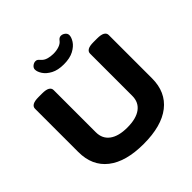

<svg xmlns="http://www.w3.org/2000/svg" viewBox="-224 -1072 1267 1267"><g transform="rotate(-45 410.0 -438.0)"><path d="M409 8Q243 8 154.5 -61.5Q66 -131 66 -260V-664Q66 -682 83 -692Q100 -702 137 -702H170Q207 -702 223.5 -692Q240 -682 240 -664V-270Q240 -210 284 -177.5Q328 -145 409 -145Q492 -145 536 -177.5Q580 -210 580 -270V-664Q580 -682 596.5 -692Q613 -702 650 -702H683Q720 -702 737 -692Q754 -682 754 -664V-260Q754 -131 665 -61.5Q576 8 409 8ZM408 -736Q353 -736 317.5 -755Q282 -774 265 -800Q248 -826 248 -847Q248 -862 261.5 -873Q275 -884 290 -884Q299 -884 305 -880Q311 -876 320 -866Q335 -848 359 -841Q383 -834 409 -834Q438 -834 462.5 -842.5Q487 -851 499 -868Q511 -884 527 -884Q543 -884 556.5 -873Q570 -862 570 -847Q570 -827 553.5 -801Q537 -775 501 -755.5Q465 -736 408 -736Z"/></g></svg>

Font: Asap Expanded ExtraBold
Style: Regular
Weight: 800
Width: 7
Designer: Pablo Cosgaya
Foundry: Omnibus-Type
Version: Version 3.001; ttfautohint (v1.8.4.7-5d5b)